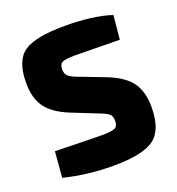

<svg xmlns="http://www.w3.org/2000/svg" viewBox="-130 -809 857 928"><g transform="rotate(-20 298.5 -345.0)"><path d="M323 -246 185 -301Q104 -334 70 -381.5Q36 -429 36 -506Q36 -622 95 -662.5Q154 -703 305 -703Q450 -703 545 -672L533 -549Q356 -552 303 -552Q255 -552 238.5 -544Q222 -536 222 -509Q222 -486 236 -473.5Q250 -461 288 -448L415 -399Q498 -366 532 -318Q566 -270 566 -192Q566 -75 507.5 -31Q449 13 296 13Q164 13 43 -17L54 -150Q259 -145 295 -145Q345 -145 361.5 -153.5Q378 -162 378 -188Q378 -212 366.5 -223Q355 -234 323 -246Z"/></g></svg>

Font: Exo 2.0 Extra Bold
Style: Regular
Weight: 800
Designer: Natanael Gama
Version: Version 1.001;PS 001.001;hotconv 1.0.70;makeotf.lib2.5.58329